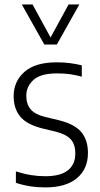

<svg xmlns="http://www.w3.org/2000/svg" viewBox="-20 -828 446 858"><path d="M182.5 9.5Q112.5 9.5 51 -11V-62Q87.5 -50.5 119 -45.5Q150.5 -40.5 182.5 -40.5Q250 -40.5 283.2 -66.8Q316.5 -93 316.5 -141.5Q316.5 -184.5 295.2 -206.5Q274 -228.5 229.5 -239.5L169.5 -254Q99.5 -271.5 70.2 -307.2Q41 -343 41 -398.5Q41 -464 89.2 -506.8Q137.5 -549.5 233.5 -549.5Q264.5 -549.5 292 -546Q319.5 -542.5 345.5 -536V-485.5Q315.5 -493.5 289.8 -496.8Q264 -500 234.5 -500Q161.5 -500 129.5 -470.8Q97.5 -441.5 97.5 -400Q97.5 -362.5 117 -339.5Q136.5 -316.5 181.5 -305.5L242 -291Q314.5 -273 343.8 -237.2Q373 -201.5 373 -144.5Q373 -73 323.8 -31.8Q274.5 9.5 182.5 9.5ZM178 -629 77.5 -808H125.5L206 -660.5L286.5 -808H334.5L234 -629Z"/></svg>

Font: Encode Sans SemiCondensed SemiCondensed Light
Style: Regular
Weight: 300
Width: 4
Designer: Multiple Designers
Foundry: Impallari Type
Version: Version 3.000; ttfautohint (v1.8.3) -l 8 -r 50 -G 200 -x 14 